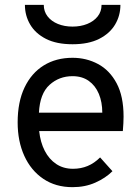

<svg xmlns="http://www.w3.org/2000/svg" viewBox="-20 -762 578 794"><path d="M280 12Q210 12 159 -22.5Q108 -57 80.5 -117.5Q53 -178 53 -256Q53 -340.5 81.5 -400.2Q110 -460 161 -491.5Q212 -523 280 -523Q337.5 -523 385.5 -497.2Q433.5 -471.5 462.2 -417.8Q491 -364 491 -280Q491 -268 490.2 -252.2Q489.5 -236.5 488 -220H142Q147 -173.5 165 -138.5Q183 -103.5 212.5 -83.8Q242 -64 282 -64Q314.5 -64 342.2 -75.5Q370 -87 394 -111L445 -54Q416.5 -25.5 374.2 -6.8Q332 12 280 12ZM141 -296H403Q403 -339.5 388.8 -373.8Q374.5 -408 347 -427.5Q319.5 -447 280 -447Q224.5 -447 184.8 -411Q145 -375 141 -296ZM280 -579Q214 -579 170.2 -601.2Q126.5 -623.5 104.8 -660.5Q83 -697.5 83 -742H161Q161 -714.5 176.8 -694.2Q192.5 -674 219.5 -663Q246.5 -652 280 -652Q313.5 -652 340.8 -663Q368 -674 384 -694.2Q400 -714.5 400 -742H478Q478 -697.5 456 -660.5Q434 -623.5 390 -601.2Q346 -579 280 -579Z"/></svg>

Font: Undotted
Style: Regular
Weight: 400
Designer: Delve Withrington, Dave Bailey, Thomas Jockin
Foundry: Delve Fonts LLC
Version: Version 4.000